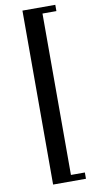

<svg xmlns="http://www.w3.org/2000/svg" viewBox="-108 -793 534 1087"><g transform="rotate(-10 159.5 -250.0)"><path d="M105 250V-750H293.9V-713.9H213.9V213.9H293.9V250Z"/></g></svg>

Font: CMU Serif
Style: Bold
Weight: 700
Version: Version 0.7.0